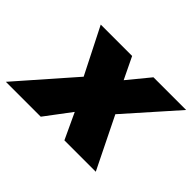

<svg xmlns="http://www.w3.org/2000/svg" viewBox="-159 -725 930 930"><g transform="rotate(45 306.0 -260.5)"><path d="M-51 0 198 -284 78 -521H293L347 -409L439 -521H663L435 -264L565 0H350L288 -133L188 0Z"/></g></svg>

Font: REM ExtraBold
Style: Italic
Weight: 800
Italic angle: -11°
Designer: Octavio Pardo
Foundry: Ashler Design
Version: Version 1.005;gftools[0.9.28]